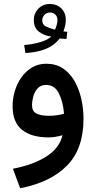

<svg xmlns="http://www.w3.org/2000/svg" viewBox="-20 -707 495 990"><path d="M322.8 -505.9Q313 -506.3 305.4 -507.1Q297.9 -507.8 287.6 -508.8Q237.8 -440.4 111.3 -433.6L104.5 -474.6Q152.3 -479 189.2 -490.2Q226.1 -501.5 244.1 -518.6Q210.9 -522 182.6 -542.2Q154.3 -562.5 154.3 -604.5Q154.3 -637.7 177.7 -662.1Q201.2 -686.5 236.8 -686.5Q272.5 -686.5 295.9 -663.8Q319.3 -641.1 319.3 -604Q319.3 -589.8 315.9 -575Q312.5 -560.1 307.1 -544.9Q315.9 -543.5 327.1 -543ZM263.7 -554.2Q269 -565.9 272.7 -579.3Q276.4 -592.8 276.4 -603.5Q276.4 -621.1 265.4 -631.8Q254.4 -642.6 238.8 -642.6Q220.7 -642.6 209.2 -630.1Q197.8 -617.7 197.8 -602.5Q197.8 -579.1 217.8 -569.8Q237.8 -560.5 263.7 -554.2ZM410.6 -94.2Q410.6 60.1 325.7 146.7Q240.7 233.4 84 263.7L46.4 163.1Q153.3 142.6 220.5 98.9Q287.6 55.2 302.2 -9.8Q286.1 -4.9 266.8 -1.7Q247.6 1.5 231.9 1.5Q142.1 1.5 93.5 -37.6Q44.9 -76.7 44.9 -160.6Q44.9 -198.2 56.2 -236.6Q67.4 -274.9 89.6 -306.9Q111.8 -338.9 144.3 -358.6Q176.8 -378.4 218.8 -378.4Q268.1 -378.4 304.2 -354.5Q340.3 -330.6 363.8 -289.8Q387.2 -249 398.9 -198.5Q410.6 -147.9 410.6 -94.2ZM232.4 -109.9Q253.4 -109.9 273.4 -112.8Q293.5 -115.7 310.1 -120.6Q305.2 -183.1 283.4 -226.1Q261.7 -269 217.8 -269Q189.5 -269 173.6 -251Q157.7 -232.9 151.4 -208.5Q145 -184.1 145 -165Q145 -133.3 168 -121.6Q190.9 -109.9 232.4 -109.9Z"/></svg>

Font: Vazirmatn RD FD Medium
Style: Regular
Weight: 500
Designer: Saber Rastikerdar
Foundry: Saber Rastikerdar
Version: Version 33.003